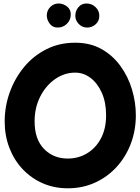

<svg xmlns="http://www.w3.org/2000/svg" viewBox="-20 -981 785 1078"><path d="M360.4 76.2Q283.7 76.2 219 47.6Q154.3 19 106.4 -32Q58.6 -83 32.5 -151.4Q6.3 -219.7 6.3 -299.3Q6.3 -382.8 34.4 -461.7Q62.5 -540.5 114.5 -603.8Q166.5 -667 239.5 -704.1Q312.5 -741.2 402.3 -741.2Q486.8 -741.2 550.3 -705.3Q613.8 -669.4 656.7 -609.9Q699.7 -550.3 721.2 -478.3Q742.7 -406.2 742.7 -334Q742.7 -248.5 714.4 -174.1Q686 -99.6 634.3 -43.2Q582.5 13.2 512.9 44.7Q443.4 76.2 360.4 76.2ZM360.4 -90.8Q420.4 -90.8 469.2 -120.4Q518.1 -149.9 546.9 -204.3Q575.7 -258.8 575.7 -334Q575.7 -405.8 551.8 -459.7Q527.8 -513.7 488.5 -543.5Q449.2 -573.2 402.3 -573.2Q341.3 -573.2 289.3 -536.9Q237.3 -500.5 205.8 -438.5Q174.3 -376.5 174.3 -299.3Q174.3 -199.2 227.1 -145Q279.8 -90.8 360.4 -90.8ZM537.6 -892.1Q537.6 -862.3 516.6 -844.2Q495.6 -826.2 470.2 -826.2Q440.9 -826.2 421.9 -846.7Q402.8 -867.2 402.8 -891.6Q402.8 -919.9 420.4 -940.7Q438 -961.4 465.3 -961.4Q495.1 -961.4 516.4 -941.2Q537.6 -920.9 537.6 -892.1ZM377.4 -899.9Q377.4 -869.1 356 -847.7Q334.5 -826.2 303.7 -826.2Q274.9 -826.2 258.8 -848.4Q242.7 -870.6 242.7 -894Q242.7 -921.9 262.2 -941.7Q281.7 -961.4 309.6 -961.4Q334 -961.4 355.7 -945.1Q377.4 -928.7 377.4 -899.9Z"/></svg>

Font: Mikhak-FD Black
Style: Regular
Weight: 900
Designer: Amin Abedi
Version: Version 3.2